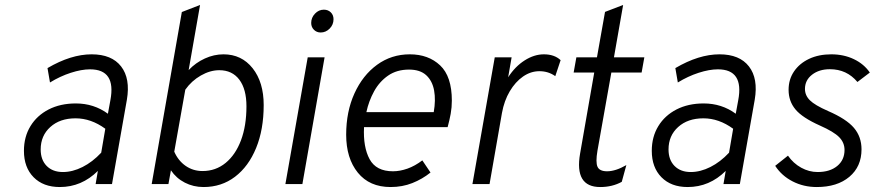

<svg xmlns="http://www.w3.org/2000/svg" viewBox="-20 -742 3526 774"><path d="M221 12Q154.5 12 115.5 -27.5Q76.5 -67 76.5 -134Q76.5 -190.5 102.8 -233.5Q129 -276.5 176.2 -300.8Q223.5 -325 285.5 -325Q358.5 -325 415 -283.5L425 -338Q448.5 -462.5 343 -462.5Q308.5 -462.5 265.2 -448.5Q222 -434.5 181.5 -409.5L171.5 -467.5Q266 -523 349.5 -523Q430.5 -523 468.2 -474.2Q506 -425.5 491.5 -340L431.5 0H365.5L374.5 -53Q309 12 221 12ZM233.5 -48.5Q272.5 -48.5 312.8 -68.8Q353 -89 388 -126.5L404.5 -223Q347 -265 284.5 -265Q221.5 -265 182.8 -230Q144 -195 144 -139.5Q144 -97.5 168.2 -73Q192.5 -48.5 233.5 -48.5Z M800.5 12Q759.5 12 725 -5.8Q690.5 -23.5 669 -55.5L659 0H591.5L713 -693.5L786.5 -722L740.5 -459.5Q769 -489.5 805.8 -506.2Q842.5 -523 881 -523Q954 -523 998.5 -466.8Q1043 -410.5 1043 -318.5Q1043 -220 1012.5 -145.5Q982 -71 927.5 -29.5Q873 12 800.5 12ZM796.5 -52.5Q849.5 -52.5 889.5 -85.2Q929.5 -118 951.5 -176.5Q973.5 -235 973.5 -313.5Q973.5 -382.5 944.8 -420.8Q916 -459 864 -459Q827 -459 789.5 -437.5Q752 -416 727 -380.5L682.5 -130.5Q698.5 -94 728.5 -73.2Q758.5 -52.5 796.5 -52.5Z M1272.5 -611Q1256.5 -611 1245.5 -622Q1234.5 -633 1234.5 -649.5Q1234.5 -671 1249.8 -687Q1265 -703 1285.5 -703Q1302.5 -703 1313.5 -692.2Q1324.5 -681.5 1324.5 -664.5Q1324.5 -642.5 1309 -626.8Q1293.5 -611 1272.5 -611ZM1130.5 0 1220.5 -511H1288.5L1199 0Z M1554.5 12Q1469.5 12 1422.5 -46Q1375.5 -104 1375.5 -199Q1375.5 -292 1408.8 -365.2Q1442 -438.5 1500 -480.8Q1558 -523 1632 -523Q1707 -523 1754.2 -478.5Q1801.5 -434 1801.5 -336.5Q1801.5 -309 1796.8 -283Q1792 -257 1784.5 -229.5H1447.5Q1443.5 -149 1470 -100.2Q1496.5 -51.5 1564 -51.5Q1592 -51.5 1622.5 -62.2Q1653 -73 1682.5 -95.5L1715.5 -46.5Q1682.5 -20 1642.2 -4Q1602 12 1554.5 12ZM1457 -290H1728.5Q1737 -338.5 1730 -377.2Q1723 -416 1698.2 -438.8Q1673.5 -461.5 1629 -461.5Q1579.5 -461.5 1544.5 -437.2Q1509.5 -413 1488 -373.8Q1466.5 -334.5 1457 -290Z M1884.5 0 1974.5 -511H2042.5L2028.5 -430.5Q2056.5 -474 2095 -498.5Q2133.5 -523 2172.5 -523Q2215 -523 2240 -499.5L2218.5 -435Q2190.5 -455 2154.5 -455Q2119.5 -455 2088.5 -433.5Q2057.5 -412 2035 -374Q2012.5 -336 2003.5 -286.5L1953.5 0Z M2399.5 12Q2295 12 2318.5 -123L2375.5 -449.5H2292.5L2303.5 -511H2386.5L2419 -694L2492 -722L2455 -511H2577.5L2566.5 -449.5H2444.5L2388.5 -134.5Q2380.5 -87.5 2388.8 -69.5Q2397 -51.5 2427.5 -51.5Q2461.5 -51.5 2505 -76.5L2486.5 -9Q2448.5 12 2399.5 12Z M2752 12Q2685.5 12 2646.5 -27.5Q2607.5 -67 2607.5 -134Q2607.5 -190.5 2633.8 -233.5Q2660 -276.5 2707.2 -300.8Q2754.5 -325 2816.5 -325Q2889.5 -325 2946 -283.5L2956 -338Q2979.5 -462.5 2874 -462.5Q2839.5 -462.5 2796.2 -448.5Q2753 -434.5 2712.5 -409.5L2702.5 -467.5Q2797 -523 2880.5 -523Q2961.5 -523 2999.2 -474.2Q3037 -425.5 3022.5 -340L2962.5 0H2896.5L2905.5 -53Q2840 12 2752 12ZM2764.5 -48.5Q2803.5 -48.5 2843.8 -68.8Q2884 -89 2919 -126.5L2935.5 -223Q2878 -265 2815.5 -265Q2752.5 -265 2713.8 -230Q2675 -195 2675 -139.5Q2675 -97.5 2699.2 -73Q2723.5 -48.5 2764.5 -48.5Z M3272.5 12Q3219.5 12 3175.2 -10.8Q3131 -33.5 3105 -73.5L3156.5 -114.5Q3178 -83.5 3209.8 -66Q3241.5 -48.5 3276 -48.5Q3325.5 -48.5 3355 -72.8Q3384.5 -97 3384.5 -137.5Q3384.5 -167 3363 -189Q3341.5 -211 3285 -236Q3214.5 -267.5 3186.8 -300.8Q3159 -334 3159 -380Q3159 -422 3181 -454.2Q3203 -486.5 3241.8 -504.8Q3280.5 -523 3331 -523Q3381.5 -523 3422.2 -503.5Q3463 -484 3486.5 -449.5L3436.5 -411.5Q3393.5 -463 3325.5 -463Q3282 -463 3253.5 -440.8Q3225 -418.5 3225 -383.5Q3225 -357.5 3244.8 -337.8Q3264.5 -318 3318 -294.5Q3392 -262.5 3422.5 -226.5Q3453 -190.5 3453 -140Q3453 -70.5 3404 -29.2Q3355 12 3272.5 12Z"/></svg>

Font: Overpass Light
Style: Italic
Weight: 300
Italic angle: -10°
Designer: Delve Withrington, Dave Bailey, Thomas Jockin
Foundry: Delve Fonts LLC
Version: Version 4.000; ttfautohint (v1.8.3)